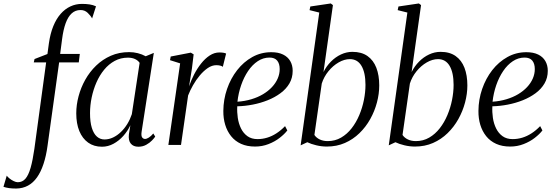

<svg xmlns="http://www.w3.org/2000/svg" viewBox="-138 -837 3208 1109"><path d="M144.5 -587.5Q152.5 -643.5 169.8 -685.8Q187 -728 212.2 -756.8Q237.5 -785.5 268.8 -800Q300 -814.5 335.5 -814.5Q359.5 -814.5 379.5 -811.5Q399.5 -808.5 416.5 -800.5L394 -730.5Q386 -746 368.5 -762.8Q351 -779.5 326.5 -779Q297.5 -779 276.2 -759.8Q255 -740.5 241.2 -702.8Q227.5 -665 220.5 -610L209.5 -525.5H323L317 -476.5H203.5L136.5 5.5Q128.5 64.5 113.2 110.2Q98 156 75.8 187.5Q53.5 219 23.5 235.2Q-6.5 251.5 -44.5 252Q-68 252 -85.8 249.5Q-103.5 247 -118 242L-99 177.5Q-95 184 -83.8 193.2Q-72.5 202.5 -59 209Q-45.5 215.5 -35.5 215.5Q-8.5 215.5 9 195.2Q26.5 175 38.8 132.2Q51 89.5 60.5 23L128.5 -476.5H57L61.5 -496L136 -525Z M680 -76.5Q676.5 -53 682.8 -43.8Q689 -34.5 700 -34.5Q709 -34.5 721.8 -42.5Q734.5 -50.5 747.5 -66L758.5 -48Q753.5 -40 740.2 -26Q727 -12 706.8 -0.8Q686.5 10.5 661 10.5Q632.5 10.5 617.5 -7.5Q602.5 -25.5 606.5 -61.5L615 -113.5Q599.5 -80.5 574.5 -52.2Q549.5 -24 517.8 -6.8Q486 10.5 451 10.5Q404.5 10.5 371.2 -13.2Q338 -37 320.2 -80Q302.5 -123 302.5 -182.5Q302.5 -231 315.8 -281Q329 -331 354.5 -376.5Q380 -422 417.2 -458Q454.5 -494 502.2 -515Q550 -536 608 -536Q633.5 -536 658.2 -529.8Q683 -523.5 703.5 -512L750.5 -531.5ZM668.5 -474Q659 -488 641.8 -496Q624.5 -504 601 -504Q559 -504 524.5 -485.2Q490 -466.5 463.5 -434.2Q437 -402 419 -360.8Q401 -319.5 391.5 -274Q382 -228.5 382 -183.5Q382 -132 392.5 -98.2Q403 -64.5 421.8 -48Q440.5 -31.5 465.5 -31.5Q491 -31.5 515.2 -43Q539.5 -54.5 560.5 -74.8Q581.5 -95 597.5 -121.2Q613.5 -147.5 623.5 -177.5Z M834.5 0 902.5 -471 844 -489.5 848 -510.5 964 -533 980.5 -523 970.5 -440.5 954 -338Q965.5 -372.5 983.2 -407Q1001 -441.5 1023.8 -470.2Q1046.5 -499 1073.2 -516.5Q1100 -534 1129 -534Q1143 -534 1153 -532.2Q1163 -530.5 1168 -527.5L1149 -451Q1144.5 -455.5 1134 -458Q1123.5 -460.5 1111.5 -460.5Q1086.5 -460.5 1062.2 -444Q1038 -427.5 1016 -401.2Q994 -375 976.8 -344.5Q959.5 -314 948.5 -285.5L907.5 0Z M1521.5 -83.5Q1505.5 -62.5 1477.5 -40.8Q1449.5 -19 1413 -4.8Q1376.5 9.5 1335.5 9.5Q1289 9.5 1254.2 -6.2Q1219.5 -22 1196.8 -50.5Q1174 -79 1162.8 -116.2Q1151.5 -153.5 1152 -196.5Q1152.5 -262.5 1173.5 -323.2Q1194.5 -384 1231.8 -431.8Q1269 -479.5 1319.2 -507.5Q1369.5 -535.5 1429 -535.5Q1469.5 -535.5 1497 -522Q1524.5 -508.5 1538.5 -484.2Q1552.5 -460 1552.5 -428Q1552.5 -387.5 1533.8 -355.2Q1515 -323 1482.2 -298.8Q1449.5 -274.5 1408.2 -258Q1367 -241.5 1321.8 -232.8Q1276.5 -224 1232.5 -223Q1230.5 -189.5 1235.5 -156Q1240.5 -122.5 1254.2 -94.8Q1268 -67 1291.5 -50.2Q1315 -33.5 1349.5 -33.5Q1378 -33.5 1405.2 -41.8Q1432.5 -50 1458.5 -66.8Q1484.5 -83.5 1508.5 -108.5ZM1418.5 -504.5Q1382.5 -504.5 1351 -483.8Q1319.5 -463 1295 -426.8Q1270.5 -390.5 1254.8 -344.8Q1239 -299 1233.5 -249.5Q1276.5 -252.5 1314 -263.8Q1351.5 -275 1381.5 -293Q1411.5 -311 1433 -334Q1454.5 -357 1466 -383.5Q1477.5 -410 1477.5 -438Q1477.5 -469.5 1463 -487Q1448.5 -504.5 1418.5 -504.5Z M1730.5 -421Q1747.5 -455 1773.5 -481.2Q1799.5 -507.5 1831.5 -522.5Q1863.5 -537.5 1897.5 -537.5Q1950.5 -537.5 1984.8 -513.2Q2019 -489 2035.8 -445.5Q2052.5 -402 2052.5 -343.5Q2052.5 -295 2039.2 -245Q2026 -195 2000.5 -149.2Q1975 -103.5 1938.2 -67.8Q1901.5 -32 1854.2 -11.2Q1807 9.5 1750 9.5Q1719 9.5 1688.8 2.2Q1658.5 -5 1637 -15.5L1598.5 2.5L1706 -764.5L1650 -778.5L1654.5 -799.5L1772.5 -817L1785 -807.5ZM1678 -57.5Q1689 -41 1709 -31.5Q1729 -22 1755 -22Q1797.5 -22 1832.2 -42.2Q1867 -62.5 1893.2 -96.2Q1919.5 -130 1937.2 -172.2Q1955 -214.5 1964 -259.8Q1973 -305 1973 -346.5Q1973 -417.5 1950 -456.5Q1927 -495.5 1883 -495.5Q1851 -495.5 1818 -476.5Q1785 -457.5 1759 -425.5Q1733 -393.5 1720.5 -354.5Z M2239.5 -421Q2256.5 -455 2282.5 -481.2Q2308.5 -507.5 2340.5 -522.5Q2372.5 -537.5 2406.5 -537.5Q2459.5 -537.5 2493.8 -513.2Q2528 -489 2544.8 -445.5Q2561.5 -402 2561.5 -343.5Q2561.5 -295 2548.2 -245Q2535 -195 2509.5 -149.2Q2484 -103.5 2447.2 -67.8Q2410.5 -32 2363.2 -11.2Q2316 9.5 2259 9.5Q2228 9.5 2197.8 2.2Q2167.5 -5 2146 -15.5L2107.5 2.5L2215 -764.5L2159 -778.5L2163.5 -799.5L2281.5 -817L2294 -807.5ZM2187 -57.5Q2198 -41 2218 -31.5Q2238 -22 2264 -22Q2306.5 -22 2341.2 -42.2Q2376 -62.5 2402.2 -96.2Q2428.5 -130 2446.2 -172.2Q2464 -214.5 2473 -259.8Q2482 -305 2482 -346.5Q2482 -417.5 2459 -456.5Q2436 -495.5 2392 -495.5Q2360 -495.5 2327 -476.5Q2294 -457.5 2268 -425.5Q2242 -393.5 2229.5 -354.5Z M2995 -83.5Q2979 -62.5 2951 -40.8Q2923 -19 2886.5 -4.8Q2850 9.5 2809 9.5Q2762.5 9.5 2727.8 -6.2Q2693 -22 2670.2 -50.5Q2647.5 -79 2636.2 -116.2Q2625 -153.5 2625.5 -196.5Q2626 -262.5 2647 -323.2Q2668 -384 2705.2 -431.8Q2742.5 -479.5 2792.8 -507.5Q2843 -535.5 2902.5 -535.5Q2943 -535.5 2970.5 -522Q2998 -508.5 3012 -484.2Q3026 -460 3026 -428Q3026 -387.5 3007.2 -355.2Q2988.5 -323 2955.8 -298.8Q2923 -274.5 2881.8 -258Q2840.5 -241.5 2795.2 -232.8Q2750 -224 2706 -223Q2704 -189.5 2709 -156Q2714 -122.5 2727.8 -94.8Q2741.5 -67 2765 -50.2Q2788.5 -33.5 2823 -33.5Q2851.5 -33.5 2878.8 -41.8Q2906 -50 2932 -66.8Q2958 -83.5 2982 -108.5ZM2892 -504.5Q2856 -504.5 2824.5 -483.8Q2793 -463 2768.5 -426.8Q2744 -390.5 2728.2 -344.8Q2712.5 -299 2707 -249.5Q2750 -252.5 2787.5 -263.8Q2825 -275 2855 -293Q2885 -311 2906.5 -334Q2928 -357 2939.5 -383.5Q2951 -410 2951 -438Q2951 -469.5 2936.5 -487Q2922 -504.5 2892 -504.5Z"/></svg>

Font: Merriweather 96pt Light
Style: Italic
Weight: 300
Italic angle: -7.8°
Version: Version 2.101